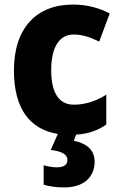

<svg xmlns="http://www.w3.org/2000/svg" viewBox="-20 -580 526 840"><path d="M394 127C394 70 350 45 303 36L313 9C366 6 409 -10 445 -35V-166C402 -138 353 -122 303 -122C241 -122 204 -169 204 -273C204 -376 241 -429 302 -429C340 -429 376 -417 414 -398L460 -521C415 -545 361 -560 299 -560C141 -560 41 -459 41 -272C41 -102 112 -14 233 6L202 76C250 82 275 95 275 120C275 141 259 152 230 152C211 152 191 149 171 143V228C193 235 224 240 261 240C344 240 394 197 394 127Z"/></svg>

Font: Noto Sans Myanmar UI SemiCondensed ExtraBold
Style: Regular
Weight: 800
Width: 4
Designer: Monotype Design Team
Foundry: Monotype Imaging Inc.
Version: Version 2.103